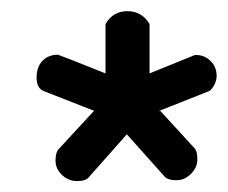

<svg xmlns="http://www.w3.org/2000/svg" viewBox="-20 -643 416 351"><path d="M85.9 -543Q87.4 -543 172.9 -508.8V-599.1Q186.5 -622.6 212.9 -622.6Q239.3 -622.6 253.4 -599.1V-508.8L336.4 -542.5Q353.5 -543 364.7 -531.7Q376 -520.5 376 -504.9Q376 -489.3 363.8 -477.1L270 -439.9H273.4L336.4 -371.1Q340.8 -365.7 340.8 -351.3Q340.8 -336.9 329.1 -325.2Q317.4 -313.5 302.7 -313.5Q288.1 -313.5 281.7 -319.3L211.9 -397.5L142.6 -319.3Q137.2 -312 121.1 -312Q105 -312 93.3 -323.2Q81.5 -334.5 81.5 -349.6Q81.5 -364.7 87.9 -371.1L151.4 -439.9H153.3L61 -476.1Q46.9 -481 46.9 -501Q46.9 -521 57.9 -532Q68.8 -543 85.9 -543Z"/></svg>

Font: Uroob
Style: Regular
Weight: 400
Designer: Hussain K H
Foundry: Swanthanthra Malayalam Computing(http://smc.org.in)
Version: Version 2.0.0+20200101